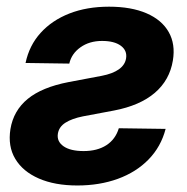

<svg xmlns="http://www.w3.org/2000/svg" viewBox="-20 -552 568 583"><path d="M57.6 -360.8Q68.8 -414.1 103.3 -452.1Q137.7 -490.2 190.7 -511Q243.7 -531.7 311 -531.7Q378.4 -531.7 424.8 -511.7Q471.2 -491.7 492.2 -454.8Q513.2 -418 504.9 -368.2Q495.1 -308.6 450 -270Q404.8 -231.4 325.7 -216.3L231.9 -198.7Q198.2 -191.9 178.7 -179.4Q159.2 -167 155.8 -146.5Q151.9 -122.6 172.9 -107.9Q193.8 -93.3 233.9 -93.3Q275.4 -93.3 303 -111.1Q330.6 -128.9 340.8 -162.6L482.9 -160.6Q468.8 -106.4 431.2 -67.9Q393.6 -29.3 337.9 -9Q282.2 11.2 214.8 11.2Q146.5 11.2 97.9 -10Q49.3 -31.2 26.4 -69.6Q3.4 -107.9 11.7 -160.2Q21 -216.3 64.2 -251.7Q107.4 -287.1 188 -302.7L289.1 -321.8Q321.8 -328.1 340.6 -341.3Q359.4 -354.5 362.8 -374.5Q366.7 -398.4 346.9 -413.1Q327.1 -427.7 290 -427.7Q251.5 -427.7 224.4 -408.4Q197.3 -389.2 190.4 -358.9Z"/></svg>

Font: Inter 28pt
Style: Bold Italic
Weight: 700
Italic angle: -9.3988°
Designer: Rasmus Andersson
Foundry: rsms
Version: Version 4.001;git-66647c0bb